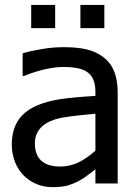

<svg xmlns="http://www.w3.org/2000/svg" viewBox="-20 -752 565 787"><path d="M206.1 -731.9H107.9V-636.7H206.1ZM407.7 -731.9H309.6V-636.7H407.7ZM371.1 0H462.4V-373C462.4 -441.4 442.9 -488.3 403.3 -518.1C363.8 -547.9 315.9 -558.6 239.3 -558.6C211.4 -558.6 181.6 -556.2 150.9 -550.8C120.1 -545.4 93.8 -540 72.8 -533.7V-440.4H78.1C134.3 -463.9 195.3 -477.5 238.8 -477.5C283.2 -477.5 314.9 -471.2 334 -459C358.9 -443.8 371.1 -416.5 371.1 -376.5V-358.9C314 -355.5 266.6 -351.1 228 -345.7C189.5 -339.8 155.8 -330.6 127.9 -317.9C59.6 -287.1 28.3 -234.9 28.3 -158.2C28.3 -109.9 46.9 -63 76.7 -33.2C107.9 -2 148.9 15.1 193.8 15.1C220.7 15.1 242.2 12.7 257.8 8.3C288.6 -1 316.4 -15.6 341.3 -35.2C352.5 -43.9 362.3 -51.8 371.1 -58.1ZM371.1 -134.3C324.7 -93.3 280.8 -69.3 226.6 -69.3C158.7 -69.3 123 -101.6 123 -164.1C123 -212.4 151.4 -245.6 207.5 -263.2C240.7 -272.9 294.4 -278.8 361.3 -284.7L371.1 -285.6Z"/></svg>

Font: SG Kara Light
Style: Regular
Weight: 400
Designer: Damoon Khanjanzadeh
Version: Version 1.000